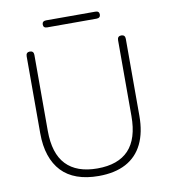

<svg xmlns="http://www.w3.org/2000/svg" viewBox="-93 -939 906 1026"><g transform="rotate(-10 360.0 -426.0)"><path d="M360 8Q294 8 243.5 -10Q193 -28 159.5 -63.5Q126 -99 108.5 -151Q91 -203 91 -271V-689Q91 -700 96.5 -705.5Q102 -711 112 -711Q122 -711 127.5 -705.5Q133 -700 133 -689V-277Q133 -154 190.5 -93.5Q248 -33 360 -33Q473 -33 530 -93.5Q587 -154 587 -277V-689Q587 -700 592.5 -705.5Q598 -711 608 -711Q618 -711 623.5 -705.5Q629 -700 629 -689V-271Q629 -181 598.5 -118.5Q568 -56 508 -24Q448 8 360 8ZM226 -822Q205 -822 205 -841Q205 -850 210.5 -855Q216 -860 226 -860H494Q515 -860 515 -841Q515 -832 509.5 -827Q504 -822 494 -822Z"/></g></svg>

Font: Nunito ExtraLight
Style: Regular
Weight: 200
Designer: Vernon Adams
Foundry: Vernon Adams
Version: Version 3.602